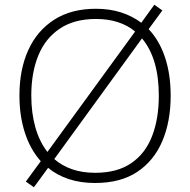

<svg xmlns="http://www.w3.org/2000/svg" viewBox="-20 -762 803 810"><path d="M700 -358Q700 -249 664.5 -166Q629 -83 558.5 -36.5Q488 10 381 10Q320 10 270 -6.5Q220 -23 183 -54L123 28L89 4L152 -82Q108 -131 85 -202Q62 -273 62 -359Q62 -468 99 -550Q136 -632 208 -678.5Q280 -725 385 -725Q443 -725 491 -709.5Q539 -694 576 -666L631 -742L665 -718L607 -639Q652 -592 676 -520.5Q700 -449 700 -358ZM650 -358Q650 -516 579 -600L209 -91Q241 -63 284 -48Q327 -33 382 -33Q474 -33 533.5 -73.5Q593 -114 621.5 -187.5Q650 -261 650 -358ZM112 -359Q112 -286 129 -225.5Q146 -165 180 -121L550 -629Q519 -655 477.5 -668.5Q436 -682 385 -682Q293 -682 232 -641Q171 -600 141.5 -527.5Q112 -455 112 -359Z"/></svg>

Font: Noto Sans Syriac Eastern ExtraLight
Style: Regular
Weight: 250
Designer: Patrick Giasson and the Monotype Design Team
Foundry: Monotype Imaging Inc.
Version: Version 3.001